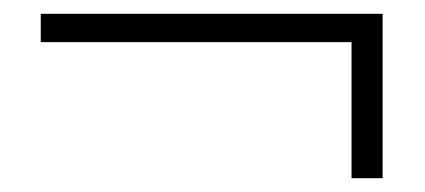

<svg xmlns="http://www.w3.org/2000/svg" viewBox="-20 -440 615 278"><path d="M39 -379V-420H534V-182H489V-392L501 -379Z"/></svg>

Font: Noto Serif KR ExtraLight Light
Style: Regular
Weight: 300
Version: Version 2.003-H1;hotconv 1.1.1;makeotfexe 2.6.0